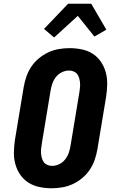

<svg xmlns="http://www.w3.org/2000/svg" viewBox="-20 -1001 640 1029"><path d="M257 8Q224 8 192 1.5Q160 -5 133.5 -21.5Q107 -38 89 -64Q71 -90 62.5 -120.5Q54 -151 54.5 -184Q55 -217 60 -251L107 -534Q112 -563 121.5 -590.5Q131 -618 147.5 -643Q164 -668 188 -688Q212 -708 239 -720.5Q266 -733 295 -738Q324 -743 352 -743Q385 -743 417.5 -736.5Q450 -730 476 -713.5Q502 -697 520 -671Q538 -645 546.5 -614.5Q555 -584 554.5 -551Q554 -518 549 -484L502 -201Q497 -172 487.5 -144.5Q478 -117 461.5 -92Q445 -67 421 -47Q397 -27 370 -14.5Q343 -2 314 3Q285 8 257 8ZM259 -112Q278 -112 297 -121Q316 -130 329 -146.5Q342 -163 348.5 -182Q355 -201 358 -220L405 -504Q407 -517 408.5 -530Q410 -543 409 -556Q408 -569 404.5 -581.5Q401 -594 394 -603.5Q387 -613 375 -618Q363 -623 350 -623Q331 -623 312 -614Q293 -605 280 -588.5Q267 -572 260.5 -553Q254 -534 251 -515L204 -231Q202 -218 200.5 -205Q199 -192 200 -179Q201 -166 204.5 -153.5Q208 -141 215 -131.5Q222 -122 234 -117Q246 -112 259 -112ZM270 -800 216 -846 345 -981H469L550 -842L486 -805L397 -916Z"/></svg>

Font: Iosevka Etoile Heavy
Style: Italic
Weight: 900
Italic angle: -9°
Designer: Belleve Invis
Foundry: Belleve Invis
Version: Version 22.1.2; ttfautohint (v1.8.4)